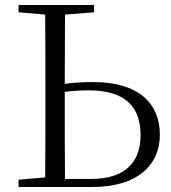

<svg xmlns="http://www.w3.org/2000/svg" viewBox="-20 -745 683 765"><path d="M54 0H348C527 0 617 -87 617 -208C617 -333 532 -418 352 -418C313 -418 275 -416 238 -411L239 -687L355 -696V-725H54V-696L160 -687C161 -590 161 -490 161 -390V-335C161 -235 161 -137 160 -38L54 -29ZM238 -379C269 -383 300 -385 334 -385C484 -385 540 -315 540 -207C540 -95 475 -32 342 -32H239C238 -132 238 -233 238 -335Z"/></svg>

Font: Noto Serif CJK SC Light
Style: Regular
Weight: 300
Designer: Ryoko NISHIZUKA 西塚涼子 (kana & ideographs); Frank Grießhammer (Latin, Greek & Cyrillic); Wenlong ZHANG 张文龙 (bopomofo); San
Foundry: Adobe
Version: Version 2.001;hotconv 1.1.0;makeotfexe 2.6.0